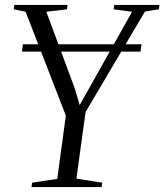

<svg xmlns="http://www.w3.org/2000/svg" viewBox="-20 -763 670 783"><path d="M108.5 0 111 -18 213.5 -33.5 248.5 -291.5 84.5 -715 36 -725 38.5 -743H255.5L253 -725L169 -715L284.5 -403.5L305 -334.5L345.5 -406.5L518.5 -715L443.5 -725L446 -743H630L628 -725L571 -716L329 -306L291.5 -34.5L397 -18L394.5 0ZM557 -582.5 553 -552.5H69.5L73.5 -582.5Z"/></svg>

Font: Merriweather 144pt Light
Style: Italic
Weight: 300
Italic angle: -7.8°
Version: Version 2.101